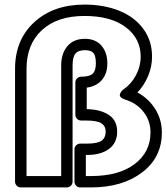

<svg xmlns="http://www.w3.org/2000/svg" viewBox="-20 -796 729 841"><path d="M45.9 0V-494.1Q45.9 -621.6 129.9 -698.7Q213.9 -775.9 350.1 -775.9Q435.5 -775.9 502.4 -748.8Q569.3 -721.7 607.7 -669.7Q646 -617.7 646 -547.9Q646 -504.4 628.9 -463.4Q611.8 -422.4 582 -391.1Q631.3 -364.3 660.2 -318.1Q689 -272 689 -215.8Q689 -106.4 602.5 -40.8Q516.1 24.9 378.9 24.9H331.1Q320.3 24.9 313.2 17.1Q306.2 9.3 306.2 0V-142.1Q306.2 -152.8 314 -159.9Q321.8 -167 331.1 -167H361.8Q407.7 -167 425.3 -179.9Q442.9 -192.9 442.9 -219.2Q442.9 -243.7 424.1 -255.9Q405.3 -268.1 356 -268.1H335Q324.2 -268.1 317.1 -275.9Q310.1 -283.7 310.1 -293V-435.1Q310.1 -445.8 317.9 -452.9Q325.7 -460 335 -460Q371.6 -460 385.7 -472.9Q399.9 -485.8 399.9 -518.1Q399.9 -551.8 389.2 -564Q378.4 -576.2 352.1 -576.2Q323.2 -576.2 310.5 -561.3Q297.9 -546.4 297.9 -508.8V0Q297.9 10.7 290 17.8Q282.2 24.9 272.9 24.9H70.8Q60.1 24.9 53 17.1Q45.9 9.3 45.9 0ZM96.2 -24.9H248V-508.8Q248 -562 275.4 -594Q302.7 -626 352.1 -626Q397.9 -626 424.1 -596.4Q450.2 -566.9 450.2 -518.1Q450.2 -474.1 426.5 -446Q402.8 -418 359.9 -412.1V-317.9Q419.9 -316.9 456.5 -292.7Q493.2 -268.6 493.2 -219.2Q493.2 -169.9 457.3 -143.6Q421.4 -117.2 361.8 -117.2H356V-24.9H378.9Q501 -24.9 570.1 -77.6Q639.2 -130.4 639.2 -215.8Q639.2 -266.6 609.1 -305.4Q579.1 -344.2 527.8 -359.9Q514.6 -364.3 509 -370.4Q503.4 -376.5 505.1 -382.3Q506.8 -388.2 510 -393.3Q513.2 -398.4 517.1 -401.4L521 -404.8Q554.7 -427.2 575.4 -466.3Q596.2 -505.4 596.2 -547.9Q596.2 -627.4 531 -676.8Q465.8 -726.1 350.1 -726.1Q231 -726.1 163.6 -664.1Q96.2 -602.1 96.2 -494.1Z"/></svg>

Font: Trueno ExtraBold Outline
Style: Regular
Weight: 800
Width: 6
Designer: Julieta Ulanovsky
Foundry: Julieta Ulanovsky
Version: Version 3.001b | FøM Fix